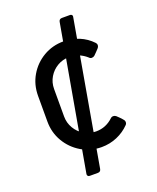

<svg xmlns="http://www.w3.org/2000/svg" viewBox="-152 -790 828 1014"><g transform="rotate(-20 261.5 -283.0)"><path d="M286 13Q224 13 173 -17.5Q122 -48 92 -99Q62 -150 62 -212V-356Q62 -419 92 -470Q122 -521 173 -551Q224 -581 286 -581Q332 -581 373 -564Q414 -547 444 -515Q450 -509 450 -501Q450 -492 443 -484Q436 -476 429 -469Q422 -462 414 -454Q407 -448 398 -448Q389 -448 382 -456Q363 -473 339 -483Q315 -493 286 -493Q250 -493 220 -475.5Q190 -458 172 -428Q154 -398 154 -361V-207Q154 -171 172 -140.5Q190 -110 220 -92.5Q250 -75 286 -75Q315 -75 339 -85Q363 -95 382 -113Q389 -120 398 -120Q407 -120 414 -114Q421 -107 428.5 -100Q436 -93 443 -84Q450 -77 450 -68Q450 -59 444 -53Q414 -22 373 -4.5Q332 13 286 13ZM174 134Q167 134 163.5 129.5Q160 125 161 119L303 -685Q306 -700 321 -700H367Q373 -700 377 -695.5Q381 -691 379 -685L238 119Q235 134 220 134Z"/></g></svg>

Font: Miriam Libre Medium
Style: Regular
Weight: 500
Version: Version 2.000